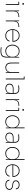

<svg xmlns="http://www.w3.org/2000/svg" viewBox="3223 -3993 974 7460"><g transform="rotate(90 3710.0 -263.0)"><path d="M98 -675Q98 -690 107 -699Q116 -708 132 -708Q148 -708 157 -699Q166 -690 166 -675Q166 -642 132 -642Q98 -642 98 -675ZM138 0V-490H48V-520H170V0Z M388 0V-520H414V-388Q449 -524 625 -524H642V-494H617Q420 -494 420 -297V0Z M778 0V-520H804V-388Q839 -524 1015 -524H1032V-494H1007Q810 -494 810 -297V0Z M1368 16Q1305 16 1255 -7.5Q1205 -31 1175 -70.5Q1145 -110 1129.5 -158Q1114 -206 1114 -260V-266Q1114 -376 1180 -456Q1246 -536 1362 -536Q1471 -536 1536.5 -463.5Q1602 -391 1602 -293V-261H1144Q1145 -155 1202.5 -84.5Q1260 -14 1368 -14Q1447 -14 1498 -51.5Q1549 -89 1562 -146H1594Q1578 -73 1518.5 -28.5Q1459 16 1368 16ZM1362 -506Q1267 -506 1210 -445Q1153 -384 1145 -291H1572Q1569 -384 1512.5 -445Q1456 -506 1362 -506Z M1962 204Q1891 204 1816 191V161Q1894 174 1966 174Q2089 174 2136.5 125.5Q2184 77 2184 -48V-127Q2158 -62 2101 -23Q2044 16 1965 16Q1851 16 1783.5 -65.5Q1716 -147 1716 -257V-263Q1716 -369 1783 -452.5Q1850 -536 1965 -536Q2047 -536 2106 -492.5Q2165 -449 2190 -380V-520H2216V-47Q2216 93 2159 148.5Q2102 204 1962 204ZM1967 -14Q2064 -14 2125 -76.5Q2186 -139 2186 -233V-287Q2186 -377 2125.5 -441.5Q2065 -506 1967 -506Q1865 -506 1806.5 -432.5Q1748 -359 1748 -260Q1748 -157 1807.5 -85.5Q1867 -14 1967 -14Z M2603 14Q2510 14 2461 -45Q2412 -104 2412 -204V-520H2444V-196Q2444 -115 2486 -65.5Q2528 -16 2606 -16Q2687 -16 2733.5 -67Q2780 -118 2780 -200V-520H2812V0H2786V-118Q2767 -56 2721 -21Q2675 14 2605 14Z M3032 0V-700H2950V-730H3064V0Z M3413 14Q3335 14 3283.5 -29Q3232 -72 3232 -147Q3232 -218 3282 -260Q3332 -302 3421 -302H3594V-352Q3594 -422 3557 -458.5Q3520 -495 3437 -495Q3359 -495 3296 -485V-515Q3361 -525 3421 -525Q3533 -525 3579.5 -480.5Q3626 -436 3626 -344V0H3600V-112Q3580 -50 3529.5 -18Q3479 14 3413 14ZM3415 -14Q3487 -14 3539 -56Q3591 -98 3594 -188V-274H3415Q3343 -274 3303.5 -239.5Q3264 -205 3264 -146Q3264 -85 3306 -49.5Q3348 -14 3415 -14Z M3836 0V-520H3862V-388Q3897 -524 4073 -524H4090V-494H4065Q3868 -494 3868 -297V0Z M4216 -675Q4216 -690 4225 -699Q4234 -708 4250 -708Q4266 -708 4275 -699Q4284 -690 4284 -675Q4284 -642 4250 -642Q4216 -642 4216 -675ZM4256 0V-490H4166V-520H4288V0Z M4711 16Q4596 16 4528 -65.5Q4460 -147 4460 -257V-263Q4460 -370 4527.5 -453Q4595 -536 4711 -536Q4790 -536 4847.5 -496Q4905 -456 4932 -391V-730H4964V0H4938V-138Q4912 -68 4853 -26Q4794 16 4711 16ZM4713 -14Q4811 -14 4872.5 -76.5Q4934 -139 4934 -233V-287Q4934 -377 4873 -441.5Q4812 -506 4713 -506Q4610 -506 4551 -433Q4492 -360 4492 -260Q4492 -157 4552 -85.5Q4612 -14 4713 -14Z M5313 14Q5235 14 5183.5 -29Q5132 -72 5132 -147Q5132 -218 5182 -260Q5232 -302 5321 -302H5494V-352Q5494 -422 5457 -458.5Q5420 -495 5337 -495Q5259 -495 5196 -485V-515Q5261 -525 5321 -525Q5433 -525 5479.5 -480.5Q5526 -436 5526 -344V0H5500V-112Q5480 -50 5429.5 -18Q5379 14 5313 14ZM5315 -14Q5387 -14 5439 -56Q5491 -98 5494 -188V-274H5315Q5243 -274 5203.5 -239.5Q5164 -205 5164 -146Q5164 -85 5206 -49.5Q5248 -14 5315 -14Z M5941 16Q5826 16 5758 -65.5Q5690 -147 5690 -257V-263Q5690 -370 5757.5 -453Q5825 -536 5941 -536Q6020 -536 6077.5 -496Q6135 -456 6162 -391V-730H6194V0H6168V-138Q6142 -68 6083 -26Q6024 16 5941 16ZM5943 -14Q6041 -14 6102.5 -76.5Q6164 -139 6164 -233V-287Q6164 -377 6103 -441.5Q6042 -506 5943 -506Q5840 -506 5781 -433Q5722 -360 5722 -260Q5722 -157 5782 -85.5Q5842 -14 5943 -14Z M6618 16Q6555 16 6505 -7.5Q6455 -31 6425 -70.5Q6395 -110 6379.5 -158Q6364 -206 6364 -260V-266Q6364 -376 6430 -456Q6496 -536 6612 -536Q6721 -536 6786.5 -463.5Q6852 -391 6852 -293V-261H6394Q6395 -155 6452.5 -84.5Q6510 -14 6618 -14Q6697 -14 6748 -51.5Q6799 -89 6812 -146H6844Q6828 -73 6768.5 -28.5Q6709 16 6618 16ZM6612 -506Q6517 -506 6460 -445Q6403 -384 6395 -291H6822Q6819 -384 6762.5 -445Q6706 -506 6612 -506Z M7161 14Q7068 14 7017 -29Q6966 -72 6966 -142H6998Q6998 -86 7038.5 -51Q7079 -16 7161 -16Q7242 -16 7283 -51.5Q7324 -87 7324 -142Q7324 -191 7287.5 -219Q7251 -247 7191 -253L7127 -260Q7061 -268 7024.5 -302Q6988 -336 6988 -392Q6988 -453 7034.5 -494.5Q7081 -536 7161 -536Q7238 -536 7286 -496Q7334 -456 7334 -392H7302Q7303 -442 7265 -474Q7227 -506 7161 -506Q7092 -506 7056 -473Q7020 -440 7020 -390Q7020 -350 7049 -322.5Q7078 -295 7130 -289L7194 -282Q7267 -274 7311.5 -238.5Q7356 -203 7356 -140Q7356 -73 7304.5 -29.5Q7253 14 7161 14Z"/></g></svg>

Font: Sora Thin
Style: Regular
Weight: 32
Designer: Jonathan Barnbrook, Julián Moncada
Foundry: Barnbrook Fonts
Version: Version 2.000